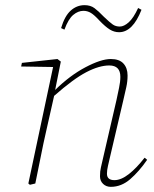

<svg xmlns="http://www.w3.org/2000/svg" viewBox="-20 -712 596 745"><path d="M117 0 96 5 90 0 186 -452 62 -454 65 -468 203 -483 216 -473 194 -363Q251 -419 311.5 -451Q372 -483 410 -483Q443 -483 459 -465.5Q475 -448 475 -419Q475 -396 470 -373.5Q465 -351 458 -321L406 -99Q403 -85 399 -68.5Q395 -52 395 -38Q395 -13 424 -13Q450 -13 480 -36.5Q510 -60 541 -100L551 -92Q520 -47 485.5 -17Q451 13 410 13Q392 13 380 1.5Q368 -10 368 -28Q368 -48 371.5 -62Q375 -76 380 -99L432 -324Q437 -348 442 -371.5Q447 -395 447 -414Q447 -458 404 -458Q365 -458 315 -432Q265 -406 190 -340L160 -207Q148 -155 138 -103.5Q128 -52 117 0ZM217 -603Q231 -650 254.5 -671Q278 -692 308 -692Q331 -692 346.5 -680.5Q362 -669 383 -647Q406 -625 417.5 -617Q429 -609 445 -609Q461 -609 479.5 -625.5Q498 -642 516 -681L529 -674Q495 -587 442 -587Q423 -587 406 -597.5Q389 -608 366 -632Q346 -654 332.5 -662Q319 -670 304 -670Q283 -670 264 -654Q245 -638 230 -597Z"/></svg>

Font: Source Serif Pro ExtraLight
Style: Italic
Weight: 200
Italic angle: -12°
Designer: Frank Grießhammer
Foundry: Adobe Systems Incorporated
Version: Version 3.001;hotconv 1.0.111;makeotfexe 2.5.65597